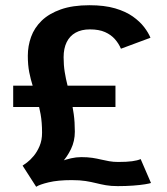

<svg xmlns="http://www.w3.org/2000/svg" viewBox="-20 -702 641 735"><path d="M118.5 13Q131 4.5 166.2 -4Q201.5 -12.5 254.5 -12.5Q286 -12.5 307.8 -9Q329.5 -5.5 347.5 -1Q365.5 3.5 385 7Q404.5 10.5 431 10.5Q462 10.5 489.2 8.5Q516.5 6.5 534.8 3.5Q553 0.5 558 -1.5L518.5 -93Q506 -87.5 485.8 -84.8Q465.5 -82 432.5 -82Q414 -82 398.2 -84.8Q382.5 -87.5 367 -91.2Q351.5 -95 333.2 -97.8Q315 -100.5 291 -100.5Q271.5 -100.5 251.8 -96Q232 -91.5 214 -84.8Q196 -78 182 -70.8Q168 -63.5 160.5 -58L177.5 -46.5Q195.5 -57 216.2 -79Q237 -101 251.8 -131.5Q266.5 -162 266.5 -198Q266.5 -235 262.2 -265.5Q258 -296 251.5 -322.8Q245 -349.5 238.5 -374.8Q232 -400 227.8 -426.2Q223.5 -452.5 223.5 -483Q223.5 -516.5 235.2 -540.5Q247 -564.5 269.5 -577Q292 -589.5 324 -589.5Q359 -589.5 382 -579.2Q405 -569 419.8 -552.2Q434.5 -535.5 443 -515.5L556 -557.5Q548 -577 531.8 -598.2Q515.5 -619.5 488.5 -638.8Q461.5 -658 420.8 -670Q380 -682 322.5 -682Q258 -682 212.8 -666Q167.5 -650 139.5 -622.8Q111.5 -595.5 99 -560.8Q86.5 -526 86.5 -488.5Q86.5 -453 92 -425.2Q97.5 -397.5 105.5 -372.5Q113.5 -347.5 121.8 -321.5Q130 -295.5 135.5 -264.5Q141 -233.5 141 -194Q141 -165 131.5 -142.8Q122 -120.5 108.8 -104.8Q95.5 -89 83.5 -80Q71.5 -71 66.5 -68ZM30.5 -292.5H422V-374H30.5Z"/></svg>

Font: Anybody UltraCondensed Thin SemiBold
Style: Regular
Weight: 600
Version: Version 1.111